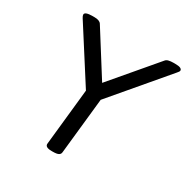

<svg xmlns="http://www.w3.org/2000/svg" viewBox="-160 -842 961 984"><g transform="rotate(30 320.0 -350.0)"><path d="M274 2Q234 2 237 -21L272 -354L72 -667Q65 -678 65 -685Q65 -702 111 -702H122Q152 -702 162 -687L324 -430L543 -688Q549 -696 561 -699Q573 -702 590 -702H599Q621 -702 630.5 -697.5Q640 -693 640 -685Q640 -681 636.5 -676.5Q633 -672 629 -667L361 -351L326 -20Q325 -9 315 -3.5Q305 2 282 2Z"/></g></svg>

Font: Asap Semi Expanded Semi Expanded Regular
Style: Italic
Weight: 400
Width: 6
Italic angle: -6°
Designer: Pablo Cosgaya
Foundry: Omnibus-Type
Version: Version 3.001; ttfautohint (v1.8.4.7-5d5b)